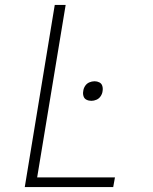

<svg xmlns="http://www.w3.org/2000/svg" viewBox="-20 -755 616 775"><path d="M80 0H437L444 -39H130L245 -735H201ZM349 -348Q359 -348 369.5 -352.5Q380 -357 386.5 -367Q393 -377 394 -387Q396 -398 393 -408Q390 -418 381 -422.5Q372 -427 362 -427Q351 -427 340.5 -422.5Q330 -418 323.5 -408Q317 -398 316 -387Q314 -377 317 -367Q320 -357 329 -352.5Q338 -348 349 -348Z"/></svg>

Font: Iosevka Sparkle XLtObl
Style: Regular
Weight: 200
Italic angle: -9°
Designer: Belleve Invis
Foundry: Belleve Invis
Version: Version 4.5.0; ttfautohint (v1.8.3)